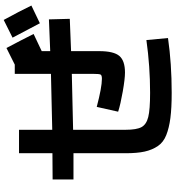

<svg xmlns="http://www.w3.org/2000/svg" viewBox="25 -915 950 1040"><g transform="rotate(-90 500.0 -395.0)"><path d="M190 -767H317V-587Q519 -591 620 -594V-790H670L760 -835Q801 -758 836 -688L743 -644V-598Q860 -602 915 -605L918 -492Q858 -489 743 -485V-333Q743 -254 717 -223.5Q691 -193 627 -193Q593 -193 524.5 -205Q456 -217 415 -230L441 -346Q547 -318 593 -318Q612 -318 616 -325Q620 -332 620 -368V-481Q519 -478 317 -474V-190Q317 -130 331.5 -103.5Q346 -77 386 -67Q426 -57 517 -57Q661 -57 803 -77L814 40Q676 60 517 60Q435 60 381 53Q327 46 288 30.5Q249 15 228.5 -15.5Q208 -46 199 -86.5Q190 -127 190 -190V-472H48V-585Q71 -585 118.5 -585.5Q166 -586 190 -586ZM990 -700 894 -654Q840 -758 816 -802L912 -850Q958 -766 990 -700Z"/></g></svg>

Font: M PLUS 1p
Style: Bold
Weight: 700
Version: Version 1.062